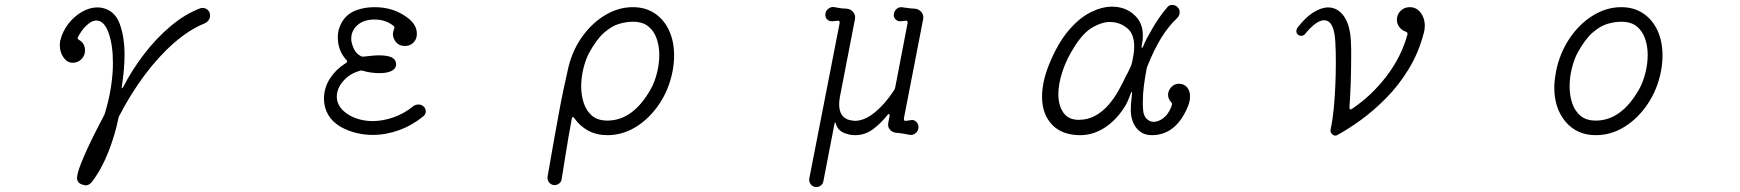

<svg xmlns="http://www.w3.org/2000/svg" viewBox="-20 -535 7040 777"><path d="M310 211Q290 203 292 181Q294 162 306.5 130Q319 98 336 61.5Q353 25 370.5 -9Q388 -43 400 -66Q403 -72 403 -72Q420 -126 428.5 -179.5Q437 -233 437 -279Q437 -354 419 -403Q401 -452 370 -452Q349 -452 325 -427Q310 -412 296 -386Q294 -382 294 -381Q294 -377 299 -374Q324 -360 324 -331Q324 -310 309.5 -295.5Q295 -281 274 -281Q252 -281 237 -302.5Q222 -324 222 -352Q222 -357 222.5 -362Q223 -367 224 -371Q233 -408 256.5 -438.5Q280 -469 311.5 -487Q343 -505 374 -505Q379 -505 384.5 -504.5Q390 -504 394 -503Q445 -492 464.5 -438.5Q484 -385 484 -314Q484 -283 481 -250Q478 -217 473 -184Q472 -178 473.5 -177.5Q475 -177 478 -182Q514 -252 563.5 -316.5Q613 -381 671.5 -430Q730 -479 792 -502Q795 -503 800 -503Q811 -503 820.5 -495Q830 -487 830 -473Q830 -450 807 -440Q746 -415 684.5 -361.5Q623 -308 566 -232Q509 -156 461 -63Q461 -62 459 -56Q446 10 418.5 80Q391 150 352 201Q341 215 327 215Q323 215 319 213.5Q315 212 310 211Z M1358 -22Q1293 -61 1291 -134Q1291 -180 1315.5 -217.5Q1340 -255 1380 -280Q1389 -285 1382 -292Q1347 -330 1347 -384Q1347 -404 1353 -422Q1373 -479 1429 -496Q1460 -506 1496 -506Q1575 -506 1632 -461Q1667 -434 1667 -398Q1667 -385 1661 -373Q1646 -349 1619 -349Q1591 -349 1578 -371Q1570 -384 1570 -397Q1570 -406 1575 -418Q1578 -426 1573 -430Q1541 -456 1496 -456Q1450 -456 1424 -431Q1398 -406 1402 -369Q1406 -348 1415 -332Q1424 -316 1442 -307Q1448 -305 1453 -306Q1471 -308 1485.5 -309.5Q1500 -311 1513 -311Q1550 -311 1566.5 -302Q1583 -293 1583 -274Q1583 -258 1565.5 -248.5Q1548 -239 1516 -239Q1502 -239 1484.5 -241Q1467 -243 1447 -249Q1440 -251 1435 -248Q1395 -237 1369 -207Q1343 -177 1343 -144Q1343 -112 1369 -87Q1392 -66 1423 -55.5Q1454 -45 1488 -45Q1529 -45 1572 -60Q1615 -75 1651 -104Q1660 -112 1673 -112Q1687 -112 1694 -104Q1703 -97 1703 -84Q1703 -73 1694 -65Q1649 -28 1595.5 -8.5Q1542 11 1489 11Q1418 11 1358 -22Z M2224 214Q2211 214 2202.5 203.5Q2194 193 2196 180Q2201 153 2208 111Q2215 69 2224 20Q2233 -29 2242 -79Q2251 -129 2260.5 -173Q2270 -217 2277 -248Q2292 -322 2331.5 -380Q2371 -438 2426 -472Q2481 -506 2541 -506Q2592 -506 2629.5 -481Q2667 -456 2687.5 -412Q2708 -368 2708 -310Q2708 -281 2702 -248Q2688 -174 2648.5 -115Q2609 -56 2554.5 -22Q2500 12 2438 12Q2395 12 2361 -6Q2327 -24 2304 -57Q2297 -67 2294 -55Q2288 -23 2280 23Q2272 69 2265 114.5Q2258 160 2253 190Q2252 200 2243.5 207Q2235 214 2224 214ZM2438 -47Q2542 -47 2614 -175Q2629 -202 2638.5 -239Q2648 -276 2648 -313Q2648 -348 2637.5 -378.5Q2627 -409 2604 -428Q2581 -447 2541 -447Q2515 -447 2485.5 -438.5Q2456 -430 2425 -403Q2394 -376 2363 -319Q2350 -294 2341 -258Q2332 -222 2332 -185Q2332 -149 2342.5 -117.5Q2353 -86 2376 -66.5Q2399 -47 2438 -47Z M3283 222Q3270 222 3261.5 211.5Q3253 201 3255 188L3378 -442V-444Q3378 -453 3369 -451L3349 -449Q3337 -448 3328.5 -455.5Q3320 -463 3320 -475Q3320 -490 3332 -499.5Q3344 -509 3357 -506Q3366 -504 3380.5 -502Q3395 -500 3405 -500Q3422 -499 3432.5 -486.5Q3443 -474 3440 -458L3379 -143Q3376 -127 3376 -113Q3376 -83 3389 -67Q3401 -53 3417 -49.5Q3433 -46 3440 -46Q3478 -46 3520 -80Q3562 -114 3599 -171Q3602 -177 3603 -182L3653 -442V-444Q3653 -453 3644 -451L3625 -449Q3614 -448 3605.5 -455.5Q3597 -463 3597 -473Q3597 -487 3606 -496.5Q3615 -506 3627 -506Q3631 -506 3650.5 -503Q3670 -500 3681 -500Q3698 -499 3708.5 -486.5Q3719 -474 3716 -458L3638 -56V-54Q3638 -44 3647 -46L3667 -49Q3679 -51 3688 -42Q3697 -33 3697 -21Q3697 -5 3684.5 4.5Q3672 14 3658 10Q3648 8 3636.5 6Q3625 4 3615 3Q3594 3 3582.5 -9Q3571 -21 3575 -39L3580 -65V-68Q3580 -73 3577 -73.5Q3574 -74 3571 -69Q3546 -37 3513.5 -12.5Q3481 12 3440 12Q3417 12 3394 2Q3371 -8 3363 -33Q3362 -39 3360 -39.5Q3358 -40 3357 -34L3312 199Q3310 209 3302 215.5Q3294 222 3283 222Z M4352 12Q4278 12 4237.5 -30.5Q4197 -73 4197 -144Q4197 -173 4204 -205.5Q4211 -238 4225 -273Q4260 -359 4303.5 -410.5Q4347 -462 4393 -485Q4439 -508 4480 -508Q4535 -508 4571 -474Q4605 -443 4605 -392Q4605 -384 4604 -373Q4603 -362 4600 -348Q4599 -342 4601.5 -341.5Q4604 -341 4606 -347Q4614 -366 4620 -377.5Q4626 -389 4632 -399Q4648 -429 4667.5 -458Q4687 -487 4706 -508Q4713 -515 4723 -515Q4739 -515 4748 -503Q4754 -496 4754 -486Q4754 -471 4742 -460Q4675 -398 4623 -266L4620 -256Q4613 -218 4609 -186.5Q4605 -155 4605 -124Q4605 -116 4605 -107Q4605 -98 4606 -90Q4608 -66 4620.5 -54Q4633 -42 4649 -42Q4667 -42 4686.5 -56Q4706 -70 4718 -98Q4720 -101 4720.5 -104Q4721 -107 4722 -110Q4723 -112 4723 -114Q4723 -118 4719 -122Q4707 -136 4707 -151Q4707 -168 4719.5 -182Q4732 -196 4751 -196Q4772 -196 4784 -181.5Q4796 -167 4796 -144Q4796 -127 4788 -106Q4740 12 4641 12Q4604 12 4581 -14.5Q4558 -41 4556 -87Q4556 -99 4557 -114.5Q4558 -130 4561 -155Q4562 -162 4560 -162.5Q4558 -163 4556 -157Q4549 -137 4542 -122Q4535 -107 4525 -93Q4491 -43 4446 -15.5Q4401 12 4352 12ZM4345 -50Q4383 -50 4413 -67Q4443 -84 4466 -110.5Q4489 -137 4506.5 -168.5Q4524 -200 4537 -228Q4544 -240 4549 -251Q4554 -262 4558 -271L4561 -281Q4565 -299 4567.5 -315.5Q4570 -332 4570 -348Q4570 -374 4561.5 -394.5Q4553 -415 4532 -428Q4521 -436 4505.5 -441Q4490 -446 4471 -446Q4440 -446 4402.5 -425Q4365 -404 4328 -346Q4295 -294 4279 -244Q4263 -194 4263 -154Q4263 -108 4283.5 -79Q4304 -50 4345 -50Z M5391 12Q5381 17 5371.5 8.5Q5362 0 5365 -13Q5373 -49 5377.5 -95.5Q5382 -142 5384 -191Q5386 -240 5386 -282Q5386 -306 5385.5 -326.5Q5385 -347 5384 -363Q5380 -453 5338 -453Q5307 -453 5261 -397Q5255 -390 5246 -390Q5238 -390 5234 -394Q5226 -400 5226 -410Q5226 -413 5227.5 -416Q5229 -419 5230 -422Q5262 -464 5294.5 -484.5Q5327 -505 5355 -505Q5393 -505 5418.5 -469.5Q5444 -434 5447 -366Q5448 -353 5448 -336Q5448 -319 5448 -300Q5448 -250 5446 -194Q5444 -138 5441 -101Q5441 -87 5452 -95Q5531 -148 5591 -226.5Q5651 -305 5676 -396V-399Q5676 -404 5669 -407Q5653 -412 5643 -425.5Q5633 -439 5633 -455Q5633 -476 5648 -491Q5663 -506 5685 -506Q5712 -506 5729 -484Q5746 -462 5746 -431Q5746 -415 5742 -402Q5721 -321 5680.5 -255Q5640 -189 5589 -137.5Q5538 -86 5486 -48.5Q5434 -11 5391 12Z M6438 12Q6362 12 6316 -42Q6270 -96 6270 -181Q6270 -196 6272 -212.5Q6274 -229 6277 -246Q6292 -320 6331.5 -379Q6371 -438 6426 -472Q6481 -506 6541 -506Q6592 -506 6629.5 -481Q6667 -456 6687.5 -412Q6708 -368 6708 -310Q6708 -281 6702 -248Q6688 -174 6648.5 -115Q6609 -56 6554.5 -22Q6500 12 6438 12ZM6438 -47Q6542 -47 6614 -175Q6629 -202 6638.5 -239Q6648 -276 6648 -313Q6648 -348 6637.5 -378.5Q6627 -409 6604 -428Q6581 -447 6541 -447Q6515 -447 6485.5 -438.5Q6456 -430 6425 -403Q6394 -376 6363 -319Q6350 -294 6341 -258Q6332 -222 6332 -185Q6332 -149 6342.5 -117.5Q6353 -86 6376 -66.5Q6399 -47 6438 -47Z"/></svg>

Font: Kiwi Maru Light
Style: Regular
Weight: 300
Designer: Hiroki-Chan
Version: Version 1.100